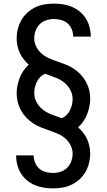

<svg xmlns="http://www.w3.org/2000/svg" viewBox="-20 -855 590 1060"><path d="M273 185Q247 185 221.5 181Q196 177 172.5 167Q149 157 129 140.5Q109 124 95.5 102Q82 80 75.5 55Q69 30 69 4V3H166V4Q166 24 174 43.5Q182 63 197 76Q212 89 232 94.5Q252 100 272 100Q294 100 315 93Q336 86 351 71Q366 56 373.5 35Q381 14 381 -7Q381 -31 369.5 -53.5Q358 -76 339 -92Q320 -108 297.5 -117.5Q275 -127 251.5 -135Q228 -143 205.5 -152Q183 -161 162.5 -174.5Q142 -188 125 -206Q108 -224 96 -245.5Q84 -267 78 -291Q72 -315 72 -340Q72 -362 76.5 -383.5Q81 -405 89 -425.5Q97 -446 109.5 -464.5Q122 -483 139 -498Q124 -511 111 -527.5Q98 -544 89.5 -562.5Q81 -581 76.5 -601.5Q72 -622 72 -642Q72 -669 78.5 -695Q85 -721 98 -744Q111 -767 131 -785Q151 -803 174.5 -814.5Q198 -826 224.5 -830.5Q251 -835 277 -835Q303 -835 328.5 -831Q354 -827 377.5 -817Q401 -807 421 -790.5Q441 -774 454.5 -752Q468 -730 474.5 -705Q481 -680 481 -654V-653H384V-654Q384 -674 376 -693.5Q368 -713 353 -726Q338 -739 318 -744.5Q298 -750 278 -750Q256 -750 235 -743Q214 -736 199 -721Q184 -706 176.5 -685Q169 -664 169 -643Q169 -619 180.5 -596.5Q192 -574 211 -558Q230 -542 252.5 -532.5Q275 -523 298.5 -515Q322 -507 344.5 -498Q367 -489 387.5 -475.5Q408 -462 425 -444Q442 -426 454 -404.5Q466 -383 472 -359Q478 -335 478 -310Q478 -288 473.5 -266.5Q469 -245 461 -224.5Q453 -204 440.5 -185.5Q428 -167 411 -152Q426 -139 439 -122.5Q452 -106 460.5 -87.5Q469 -69 473.5 -48.5Q478 -28 478 -8Q478 19 471.5 45Q465 71 452 94Q439 117 419 135Q399 153 375.5 164.5Q352 176 325.5 180.5Q299 185 273 185ZM321 -202Q335 -208 347 -219.5Q359 -231 366 -245.5Q373 -260 377 -276Q381 -292 381 -308Q381 -336 367 -361Q353 -386 330.5 -402.5Q308 -419 281.5 -428.5Q255 -438 229 -448Q215 -442 203 -430.5Q191 -419 184 -404.5Q177 -390 173 -374Q169 -358 169 -342Q169 -314 183 -289Q197 -264 219.5 -247.5Q242 -231 268.5 -221.5Q295 -212 321 -202Z"/></svg>

Font: Lode Dark Term
Style: Bold
Weight: 700
Monospace: yes
Designer: Belleve Invis
Foundry: Belleve Invis
Version: Version 29.2.0